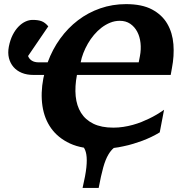

<svg xmlns="http://www.w3.org/2000/svg" viewBox="-20 -707 863 932"><path d="M808.6 -343.3H353.5Q342.8 -287.1 347.4 -240.2Q352.1 -193.4 373.3 -159.4Q394.5 -125.5 433.3 -106.4Q472.2 -87.4 530.3 -87.4Q555.2 -87.4 578.9 -91.1Q602.5 -94.7 624.5 -100.8Q646.5 -106.9 666.3 -114.7Q686 -122.6 703.1 -130.9Q742.7 -149.9 776.4 -174.3L755.4 -64.5Q717.8 -41.5 671.4 -23.9Q651.4 -16.6 627.9 -9.3Q604.5 -2 577.6 3.4Q556.2 8.3 532.2 11.2Q517.6 23.9 506.3 43Q491.7 67.4 481 106.2Q470.2 145 459 205.1H380.9Q395 145 399.2 106Q403.3 66.9 398.9 42Q395.5 22.5 387.2 9.8Q349.6 3.4 319.3 -10.7Q261.7 -37.6 228.5 -84Q195.3 -130.4 186 -192.9Q176.8 -255.4 190.4 -326.7Q191.4 -331.1 192.4 -335.2Q193.4 -339.4 194.3 -343.3H141.6Q110.4 -343.3 85.9 -353.3Q61.5 -363.3 45.7 -381.6Q29.8 -399.9 23.4 -425Q17.1 -450.2 22.9 -480.5Q29.3 -513.2 41.7 -537.6Q54.2 -562 70.1 -578.1Q85.9 -594.2 103.5 -602.3Q121.1 -610.4 138.2 -610.4Q151.9 -610.4 162.6 -608.9Q173.3 -607.4 182.1 -604Q190.9 -600.6 198.7 -594.5Q206.5 -588.4 214.4 -579.1L116.2 -435.1Q121.6 -420.9 134.5 -412.6Q147.5 -404.3 168.9 -404.3H211.4Q234.4 -467.3 272 -519.3Q309.6 -571.3 358.6 -608.6Q407.7 -646 466.8 -666.5Q525.9 -687 591.8 -687Q669.4 -687 718.3 -660.9Q767.1 -634.8 792.2 -591.3Q817.4 -547.9 821.8 -491.9Q826.2 -436 814.5 -376ZM659.2 -434.6Q665.5 -467.3 662.1 -498.3Q658.7 -529.3 646 -553.2Q633.3 -577.1 612.1 -591.6Q590.8 -606 561.5 -606Q537.1 -606 514.9 -596.9Q492.7 -587.9 472.9 -572.8Q453.1 -557.6 436.3 -537.6Q419.4 -517.6 406.5 -495.1Q393.6 -472.7 384.5 -449.2Q375.5 -425.8 371.6 -404.3H653.3Z"/></svg>

Font: Charis SIL CyrE
Style: Bold Italic
Weight: 700
Italic angle: -11°
Foundry: SIL International
Version: Version 5.000